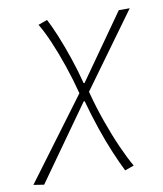

<svg xmlns="http://www.w3.org/2000/svg" viewBox="-164 -556 688 812"><g transform="rotate(-10 180.5 -150.0)"><path d="M-40 192 -85 185 174 -163Q158 -225 137.5 -285Q117 -345 95.5 -395Q74 -445 54 -478L93 -492Q108 -464 128 -415.5Q148 -367 167 -310.5Q186 -254 199 -202H203L399 -480H446L215 -162Q232 -96 255 -31Q278 34 302 88Q326 142 347 178L308 192Q291 158 269.5 107.5Q248 57 227.5 -3.5Q207 -64 190 -126H186Z"/></g></svg>

Font: Source Sans 3 Light
Style: Italic
Weight: 300
Italic angle: -11°
Designer: Paul D. Hunt
Foundry: Adobe
Version: Version 3.046;hotconv 1.0.118;makeotfexe 2.5.65603